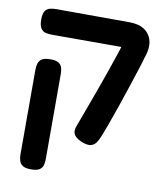

<svg xmlns="http://www.w3.org/2000/svg" viewBox="-84 -654 770 895"><g transform="rotate(10 301.0 -206.0)"><path d="M345 9Q310 -3 298.5 -20.5Q287 -38 298 -65Q311 -101 327.5 -145Q344 -189 361.5 -237.5Q379 -286 396.5 -336Q414 -386 429.5 -432.5Q445 -479 457 -519L559 -449Q549 -411 534.5 -367Q520 -323 505 -277Q490 -231 474.5 -186.5Q459 -142 445 -103Q431 -64 419 -35Q413 -20 404.5 -7Q396 6 382 11Q368 16 345 9ZM123 172Q96 172 83.5 163.5Q71 155 67 141Q63 127 63 112V-289Q63 -305 67 -318.5Q71 -332 83.5 -340.5Q96 -349 124 -349Q151 -349 163.5 -340.5Q176 -332 179.5 -318.5Q183 -305 183 -288V113Q183 128 179.5 141.5Q176 155 163.5 163.5Q151 172 123 172ZM556 -437 457 -463H381H111Q94 -463 80 -466.5Q66 -470 57.5 -483.5Q49 -497 49 -524Q49 -552 57.5 -564.5Q66 -577 80 -580.5Q94 -584 110 -584L457 -583Q502 -583 529 -564Q556 -545 563.5 -512Q571 -479 556 -437Z"/></g></svg>

Font: Fredoka Medium
Style: Regular
Weight: 500
Designer: Ben Nathan
Foundry: Milena B. Brandão, Ben Nathan
Version: Version 2.001